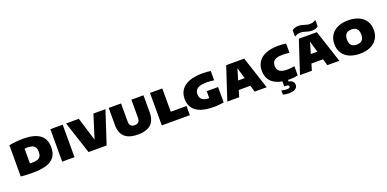

<svg xmlns="http://www.w3.org/2000/svg" viewBox="-2 -1940 6670 3305"><g transform="rotate(-20 3333.0 -288.0)"><path d="M280 6.5Q230 6.5 170 4Q110 1.5 61 -4V-576Q95 -583.5 138.5 -589.2Q182 -595 227.5 -598.5Q273 -602 313.5 -602Q519 -602 622.8 -528.2Q726.5 -454.5 726.5 -297Q726.5 -188 677.2 -121.2Q628 -54.5 528.8 -24Q429.5 6.5 280 6.5ZM336 -160.5Q392 -160.5 428 -174Q464 -187.5 481.2 -217.8Q498.5 -248 498.5 -298.5Q498.5 -348 480.2 -378Q462 -408 425.5 -421.5Q389 -435 334 -435Q324 -435 310 -433.8Q296 -432.5 286.5 -431V-161.5Q300 -161 312 -160.8Q324 -160.5 336 -160.5Z M818.5 0V-595H1044V0Z M1301 0 1106 -595H1340L1497.5 -80.5H1445L1607 -595H1827.5L1632.5 0Z M2207.5 8Q2094 8 2023.5 -26.2Q1953 -60.5 1920 -124.8Q1887 -189 1887 -280V-595H2113V-264.5Q2113 -212.5 2136.8 -187.5Q2160.5 -162.5 2207.5 -162.5Q2254.5 -162.5 2278.5 -187.5Q2302.5 -212.5 2302.5 -264.5V-595H2524V-280Q2524 -189 2491.2 -124.8Q2458.5 -60.5 2388.5 -26.2Q2318.5 8 2207.5 8Z M2643 0V-595H2868.5V-168H3157V0Z M3599.5 9Q3452.5 9 3356.8 -25.8Q3261 -60.5 3214.2 -128.2Q3167.5 -196 3167.5 -295Q3167.5 -388 3214.8 -457.2Q3262 -526.5 3359.5 -564.8Q3457 -603 3607.5 -603Q3645.5 -603 3684.5 -600.2Q3723.5 -597.5 3755.5 -591.5V-421Q3728.5 -425.5 3695.2 -428.8Q3662 -432 3627 -432Q3541.5 -432 3492.5 -415.8Q3443.5 -399.5 3423 -368.2Q3402.5 -337 3402.5 -291.5Q3402.5 -250.5 3421 -221Q3439.5 -191.5 3478 -176Q3516.5 -160.5 3577.5 -160.5Q3601.5 -160.5 3630.2 -162.5Q3659 -164.5 3682 -167.5L3571 -79V-289H3779.5V-7Q3735.5 0 3689 4.5Q3642.5 9 3599.5 9Z M3843 0 4039 -595H4369L4564.5 0H4344.5L4193 -512.5H4212L4061 0ZM4038 -120 4087.5 -277H4319L4368 -120Z M4987.5 8Q4852 8 4762 -26.8Q4672 -61.5 4626.8 -129.2Q4581.5 -197 4581.5 -296Q4581.5 -389.5 4627.8 -458.5Q4674 -527.5 4765.5 -565.2Q4857 -603 4993 -603Q5029 -603 5065.8 -600.5Q5102.5 -598 5136 -592V-422Q5107.5 -426 5077.2 -429Q5047 -432 5013.5 -432Q4942.5 -432 4899.5 -416.5Q4856.5 -401 4837.5 -370.8Q4818.5 -340.5 4818.5 -297Q4818.5 -254 4837 -224.2Q4855.5 -194.5 4896.8 -179Q4938 -163.5 5007 -163.5Q5041 -163.5 5074.8 -167.8Q5108.5 -172 5136 -177.5V-7.5Q5104.5 -0.5 5064.5 3.8Q5024.5 8 4987.5 8ZM4892.5 230Q4860.5 230 4833.8 226Q4807 222 4783 214.5V138Q4806 145.5 4832.5 149Q4859 152.5 4881.5 152.5Q4910 152.5 4924.5 145.8Q4939 139 4939 123Q4939 105.5 4924.2 98.2Q4909.5 91 4881.5 91H4853V-10H4952V61L4905 33.5Q4979.5 33.5 5014 59.2Q5048.5 85 5048.5 130Q5048.5 175.5 5010.2 202.8Q4972 230 4892.5 230Z M5174 0 5370 -595H5700L5895.5 0H5675.5L5524 -512.5H5543L5392 0ZM5369 -120 5418.5 -277H5650L5699 -120ZM5629.5 -648Q5600 -648 5574.8 -654.2Q5549.5 -660.5 5525.5 -667.5Q5503.5 -674.5 5481 -679.8Q5458.5 -685 5433.5 -685Q5399.5 -685 5373.8 -676.8Q5348 -668.5 5320.5 -651.5V-768Q5344.5 -787.5 5372 -796.8Q5399.5 -806 5438.5 -806Q5468.5 -806 5493.8 -799.8Q5519 -793.5 5543 -786.5Q5565 -779.5 5587.5 -773.8Q5610 -768 5634.5 -768Q5669 -768 5694.8 -776.2Q5720.5 -784.5 5747.5 -801.5V-685.5Q5724 -665.5 5696.2 -656.8Q5668.5 -648 5629.5 -648Z M6273.5 8Q6162.5 8 6081.5 -28.5Q6000.5 -65 5956.5 -133.5Q5912.5 -202 5912.5 -297Q5912.5 -392 5956.2 -460.8Q6000 -529.5 6081 -566.2Q6162 -603 6273.5 -603Q6385 -603 6466.2 -566Q6547.5 -529 6591.5 -460.5Q6635.5 -392 6635.5 -297Q6635.5 -203 6591.5 -134.5Q6547.5 -66 6466.2 -29Q6385 8 6273.5 8ZM6273.5 -158Q6318 -158 6347.2 -173.8Q6376.5 -189.5 6391 -220Q6405.5 -250.5 6405.5 -294Q6405.5 -341.5 6390.5 -373.2Q6375.5 -405 6346 -421Q6316.5 -437 6273.5 -437Q6231 -437 6201.8 -421.8Q6172.5 -406.5 6157.5 -376.2Q6142.5 -346 6142.5 -301Q6142.5 -252.5 6157 -221Q6171.5 -189.5 6200.5 -173.8Q6229.5 -158 6273.5 -158Z"/></g></svg>

Font: Encode Sans SC SemiExpanded Black
Style: Regular
Weight: 900
Width: 6
Designer: Multiple Designers
Foundry: Impallari Type
Version: Version 3.002